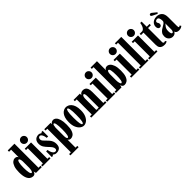

<svg xmlns="http://www.w3.org/2000/svg" viewBox="291 -2256 4013 4013"><g transform="rotate(-45 2297.5 -250.0)"><path d="M184 10Q145.5 10 110.2 -14Q75 -38 52.8 -96.5Q30.5 -155 30.5 -259Q30.5 -354.5 51.8 -414.5Q73 -474.5 106.2 -502.8Q139.5 -531 175 -531Q204 -531 219.5 -522Q235 -513 241.2 -502.5Q247.5 -492 249 -487V-710.5H188V-750H387V-39H445.5V0H273.5L259.5 -55.5Q258 -35.5 238.8 -12.8Q219.5 10 184 10ZM211 -64Q222.5 -64 231 -80.5Q239.5 -97 244 -123.2Q248.5 -149.5 249 -178.5V-366.5Q247 -405.5 237.2 -429.5Q227.5 -453.5 211 -453.5Q190.5 -453.5 178 -401.5Q165.5 -349.5 165.5 -257.5Q165.5 -167.5 176.8 -115.8Q188 -64 211 -64Z M583.5 -580.5Q548.5 -580.5 523.8 -605.2Q499 -630 499 -665.5Q499 -700 523.8 -724.8Q548.5 -749.5 583.5 -749.5Q618 -749.5 642.8 -724.8Q667.5 -700 667.5 -665.5Q667.5 -630 642.8 -605.2Q618 -580.5 583.5 -580.5ZM464.5 0V-39H516V-485H464.5V-523.5H651V-39H702.5V0Z M877 11Q847 11 831 3.5Q815 -4 806.5 -11.5Q798 -19 790.5 -19Q777.5 -19 777.5 0H741.5V-168.5H784Q788 -134 800.2 -101.8Q812.5 -69.5 831.5 -48.8Q850.5 -28 875.5 -28Q919 -28 919 -73Q919 -102.5 898 -132.8Q877 -163 841 -199Q799.5 -241 770.5 -285.2Q741.5 -329.5 741.5 -394.5Q741.5 -443 760.5 -473Q779.5 -503 809.5 -517Q839.5 -531 872 -531Q895 -531 908.8 -524.5Q922.5 -518 930.8 -511.8Q939 -505.5 945.5 -505.5Q955.5 -505.5 956 -523.5H993V-359.5H950Q948 -387.5 938.8 -418Q929.5 -448.5 913.5 -470Q897.5 -491.5 874.5 -491.5Q850.5 -491.5 839.2 -473.5Q828 -455.5 828 -433.5Q828 -406.5 848.8 -381.2Q869.5 -356 905.5 -322.5Q931 -298.5 954 -270.5Q977 -242.5 991.8 -207.2Q1006.5 -172 1006.5 -127Q1006.5 -51 970 -20Q933.5 11 877 11Z M1041.5 250V211H1093.5V-485H1041.5V-523.5H1228V-482.5Q1229 -486.5 1238.5 -498.2Q1248 -510 1266 -520.5Q1284 -531 1309.5 -531Q1344.5 -531 1374.8 -502.8Q1405 -474.5 1423.2 -414.5Q1441.5 -354.5 1441.5 -259Q1441.5 -155 1421.2 -96.5Q1401 -38 1367.8 -14Q1334.5 10 1296.5 10Q1264.5 10 1248.8 -5.2Q1233 -20.5 1231.5 -25.5V211H1283.5V250ZM1264.5 -48.5Q1284.5 -48.5 1295.2 -101.8Q1306 -155 1306 -257.5Q1306 -467 1265 -467Q1248 -467 1241.8 -441.8Q1235.5 -416.5 1231.5 -379V-140.5Q1231.5 -98.5 1239 -73.5Q1246.5 -48.5 1264.5 -48.5Z M1685 11Q1643.5 11 1602.5 -18.8Q1561.5 -48.5 1534.2 -109.5Q1507 -170.5 1507 -263.5Q1507 -339.5 1523.5 -391Q1540 -442.5 1566.8 -473.2Q1593.5 -504 1624.5 -517.5Q1655.5 -531 1685 -531Q1714 -531 1745.2 -517.5Q1776.5 -504 1803.5 -473.2Q1830.5 -442.5 1847.2 -391Q1864 -339.5 1864 -263.5Q1864 -170.5 1836.5 -109.5Q1809 -48.5 1767.8 -18.8Q1726.5 11 1685 11ZM1685 -34Q1705.5 -34 1716.5 -87.5Q1727.5 -141 1727.5 -263.5Q1727.5 -386 1716.5 -436.2Q1705.5 -486.5 1685 -486.5Q1665.5 -486.5 1654.2 -436.2Q1643 -386 1643 -263.5Q1643 -141 1654.2 -87.5Q1665.5 -34 1685 -34Z M1908 0V-39H1961.5V-485H1908V-523.5H2093V-474.5Q2094 -480 2104.8 -493.5Q2115.5 -507 2135.5 -519Q2155.5 -531 2185.5 -531Q2218.5 -531 2245 -516.8Q2271.5 -502.5 2287 -466Q2302.5 -429.5 2302.5 -362V-39H2355V0H2133V-39H2167.5V-361.5Q2167.5 -459 2137.5 -459Q2120 -459 2109 -435.5Q2098 -412 2096.5 -370V-39H2129V0Z M2497 -580.5Q2462 -580.5 2437.2 -605.2Q2412.5 -630 2412.5 -665.5Q2412.5 -700 2437.2 -724.8Q2462 -749.5 2497 -749.5Q2531.5 -749.5 2556.2 -724.8Q2581 -700 2581 -665.5Q2581 -630 2556.2 -605.2Q2531.5 -580.5 2497 -580.5ZM2378 0V-39H2429.5V-485H2378V-523.5H2564.5V-39H2616V0Z M2890 10Q2863.5 10 2847.5 -1.5Q2831.5 -13 2823.8 -28.2Q2816 -43.5 2814.5 -55L2801.5 0H2636.5V-39H2687.5V-711.5H2636.5V-750H2825.5V-482Q2826.5 -487 2833.8 -498.8Q2841 -510.5 2856.5 -520.8Q2872 -531 2898.5 -531Q2934.5 -531 2967.5 -502.8Q3000.5 -474.5 3021.2 -414.5Q3042 -354.5 3042 -259Q3042 -155 3020 -96.5Q2998 -38 2963 -14Q2928 10 2890 10ZM2861 -64Q2887 -64 2897 -114.8Q2907 -165.5 2907 -257.5Q2907 -350.5 2897 -401Q2887 -451.5 2861.5 -451.5Q2846 -451.5 2836.8 -428.2Q2827.5 -405 2825.5 -366.5V-185Q2825.5 -135.5 2837 -99.8Q2848.5 -64 2861 -64Z M3208 -580.5Q3173 -580.5 3148.2 -605.2Q3123.5 -630 3123.5 -665.5Q3123.5 -700 3148.2 -724.8Q3173 -749.5 3208 -749.5Q3242.5 -749.5 3267.2 -724.8Q3292 -700 3292 -665.5Q3292 -630 3267.2 -605.2Q3242.5 -580.5 3208 -580.5ZM3089 0V-39H3140.5V-485H3089V-523.5H3275.5V-39H3327V0Z M3355 0V-39H3409V-711.5H3355V-750H3544V-39H3598V0Z M3745 -580.5Q3710 -580.5 3685.2 -605.2Q3660.5 -630 3660.5 -665.5Q3660.5 -700 3685.2 -724.8Q3710 -749.5 3745 -749.5Q3779.5 -749.5 3804.2 -724.8Q3829 -700 3829 -665.5Q3829 -630 3804.2 -605.2Q3779.5 -580.5 3745 -580.5ZM3626 0V-39H3677.5V-485H3626V-523.5H3812.5V-39H3864V0Z M4068 9Q4034 9 4003.8 -1.8Q3973.5 -12.5 3954.5 -41.8Q3935.5 -71 3935.5 -126.5V-485H3862V-523.5H3935.5Q3961 -526 3980.8 -548Q4000.5 -570 4013 -603.8Q4025.5 -637.5 4029.5 -675.5H4070.5V-523.5H4154.5V-485H4070.5V-70Q4070.5 -49 4080.5 -41.8Q4090.5 -34.5 4099.5 -34.5Q4119 -34.5 4128 -45L4150 -14Q4135 -3.5 4115.8 2.8Q4096.5 9 4068 9Z M4311 11Q4260 11 4223 -25.2Q4186 -61.5 4186 -123.5Q4186 -172 4207 -203.5Q4228 -235 4259 -256.2Q4290 -277.5 4321 -294.2Q4352 -311 4373 -329.5Q4394 -348 4394 -374.5Q4394 -428 4379.8 -456.8Q4365.5 -485.5 4336 -485.5Q4312 -485.5 4297.2 -473.8Q4282.5 -462 4282.5 -445.5Q4282.5 -431.5 4288.5 -421.8Q4294.5 -412 4300.8 -401Q4307 -390 4307 -371Q4307 -346 4292.5 -331.2Q4278 -316.5 4254.5 -316.5Q4230.5 -316.5 4215.8 -336.8Q4201 -357 4201 -392.5Q4201 -432 4222 -463.5Q4243 -495 4279.8 -513Q4316.5 -531 4364.5 -531Q4436.5 -531 4482.8 -487.2Q4529 -443.5 4529 -343V-86.5Q4529 -60 4533 -51Q4537 -42 4546 -42Q4555.5 -42 4562.2 -47.2Q4569 -52.5 4572.5 -56.5L4595 -27Q4585.5 -14.5 4559.2 -2.5Q4533 9.5 4498 9.5Q4462.5 9.5 4443.5 -0.2Q4424.5 -10 4416.5 -22.8Q4408.5 -35.5 4405 -44.5Q4403 -38.5 4393.5 -25.2Q4384 -12 4364.2 -0.5Q4344.5 11 4311 11ZM4357.5 -50.5Q4374 -50.5 4384 -72Q4394 -93.5 4394 -120V-304Q4392 -290 4381 -278Q4370 -266 4356.2 -249.8Q4342.5 -233.5 4332.5 -207.8Q4322.5 -182 4322.5 -140.5Q4322.5 -95.5 4332.2 -73Q4342 -50.5 4357.5 -50.5ZM4422.5 -552.5 4318.5 -603Q4303.5 -610 4296 -617.5Q4288.5 -625 4288.5 -639Q4288.5 -651 4297.5 -659Q4306.5 -667 4320 -667Q4331 -667 4338 -662.8Q4345 -658.5 4352.5 -652.5L4444 -578Z"/></g></svg>

Font: Imbue 10pt ExtraBold
Style: Regular
Weight: 800
Designer: Tyler Finck
Foundry: Etcetera Type Company
Version: Version 1.102; ttfautohint (v1.8.3)